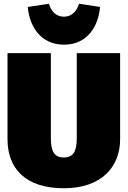

<svg xmlns="http://www.w3.org/2000/svg" viewBox="-20 -981 680 1023"><path d="M321 -743C450 -743 505 -847 513 -944L401 -961C390 -925 365 -892 321 -892C276 -892 251 -925 241 -961L128 -944C136 -847 192 -743 321 -743ZM620 -698H389V-245C389 -175 371 -142 320 -142C269 -142 251 -175 251 -245V-698H20V-239C20 -84 115 22 320 22C525 22 620 -96 620 -239Z"/></svg>

Font: Fira Sans Ultra
Style: Regular
Weight: 950
Designer: Carrois Corporate & Edenspiekermann AG
Foundry: Carrois Corporate GbR & Edenspiekermann AG
Version: Version 4.203;PS 004.203;hotconv 1.0.88;makeotf.lib2.5.64775